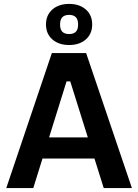

<svg xmlns="http://www.w3.org/2000/svg" viewBox="-20 -961 706 981"><path d="M12 0 245 -690H420L654 0H510L339 -545H320L150 0ZM138 -151 141 -259H513L516 -151ZM333 -731Q280.4 -731 247.7 -759.5Q215 -788 215 -836Q215 -884.1 247.7 -912.6Q280.4 -941 333 -941Q386 -941 418.5 -912.6Q451 -884.1 451 -836Q451 -788 418.5 -759.5Q386 -731 333 -731ZM333 -787Q379 -787 379 -834V-837Q379 -885 333 -885Q287 -885 287 -837V-834Q287 -787 333 -787Z"/></svg>

Font: Mozilla Text ExtraLight
Style: Regular
Weight: 200
Designer: Studio DRAMA
Foundry: Studio DRAMA
Version: Version 1.000